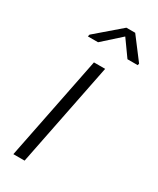

<svg xmlns="http://www.w3.org/2000/svg" viewBox="-189 -790 695 847"><g transform="rotate(30 158.5 -366.0)"><path d="M93.8 0H36.6L142.1 -528.3H199.2ZM317.4 -623 315.4 -614.3H263.2L204.6 -696.3L113.3 -614.3H61.5L64 -624.5L189.5 -732.4H234.4Z"/></g></svg>

Font: Franko
Style: Light Italic
Weight: 300
Designer: Google
Version: Version 1.200310; 2013